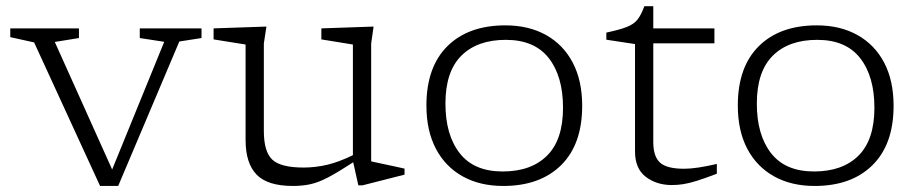

<svg xmlns="http://www.w3.org/2000/svg" viewBox="-20 -606 3036 636"><path d="M574 -468.5 371.5 10H311.5L93 -465.5L14 -483V-512H241.5V-480L161.5 -467L351.5 -44.5L524 -467.5L443 -480V-512H647.5V-480Z M854 -172Q854 -103.5 882 -77.2Q910 -51 985.5 -51Q1025 -51 1064 -60.2Q1103 -69.5 1149 -92V-458.5L1044.5 -475.5V-512L1217.5 -518L1209.5 -462V-71.5Q1215.5 -70 1238.2 -65.2Q1261 -60.5 1285.2 -55.2Q1309.5 -50 1320 -47.5V-27.5L1180.5 8H1167L1150 -68.5Q1099.5 -35.5 1067 -18.5Q1034.5 -1.5 1008.2 4.2Q982 10 950.5 10Q866 10 829.8 -27.8Q793.5 -65.5 793.5 -142V-458.5L687.5 -475.5V-512L862.5 -518L854 -462Z M1647 10Q1569.5 10 1512.2 -22Q1455 -54 1423.8 -113.5Q1392.5 -173 1392.5 -256.5Q1392.5 -384 1462 -453Q1531.5 -522 1654 -522Q1731.5 -522 1788.8 -490Q1846 -458 1877.2 -398.5Q1908.5 -339 1908.5 -255.5Q1908.5 -128 1838.8 -59Q1769 10 1647 10ZM1645 -38Q1739.5 -38 1792.2 -90.5Q1845 -143 1845 -249Q1845 -353 1797.8 -413.5Q1750.5 -474 1655.5 -474Q1561 -474 1508.2 -421.5Q1455.5 -369 1455.5 -263Q1455.5 -159 1502.8 -98.5Q1550 -38 1645 -38Z M2144 -135.5Q2144 -87.5 2166.5 -67.2Q2189 -47 2246 -47Q2286.5 -47 2354.5 -63V-30.5Q2314 -15 2288.2 -7Q2262.5 1 2243.5 4Q2224.5 7 2205.5 7Q2155 7 2119.2 -20.2Q2083.5 -47.5 2083.5 -104V-460L1988.5 -474.5V-498Q2033 -507.5 2056.5 -516.8Q2080 -526 2092 -541.5Q2104 -557 2114.5 -585.5H2144V-512H2346.5V-462.5H2144Z M2678.5 10Q2601 10 2543.8 -22Q2486.5 -54 2455.2 -113.5Q2424 -173 2424 -256.5Q2424 -384 2493.5 -453Q2563 -522 2685.5 -522Q2763 -522 2820.2 -490Q2877.5 -458 2908.8 -398.5Q2940 -339 2940 -255.5Q2940 -128 2870.2 -59Q2800.5 10 2678.5 10ZM2676.5 -38Q2771 -38 2823.8 -90.5Q2876.5 -143 2876.5 -249Q2876.5 -353 2829.2 -413.5Q2782 -474 2687 -474Q2592.5 -474 2539.8 -421.5Q2487 -369 2487 -263Q2487 -159 2534.2 -98.5Q2581.5 -38 2676.5 -38Z"/></svg>

Font: Newsreader 6pt Light
Style: Regular
Weight: 300
Designer: Hugues Gentile
Foundry: Production Type
Version: Version 1.003; ttfautohint (v1.8.3)